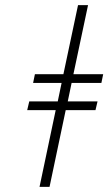

<svg xmlns="http://www.w3.org/2000/svg" viewBox="-20 -718 422 748"><path d="M360 -323H244L259 -395H375L382 -429H266L323 -698H284L227 -429H116L109 -395H220L205 -323H94L86 -289H197L134 10H173L236 -289H352Z"/></svg>

Font: Libertinus Sans
Style: Italic
Weight: 400
Italic angle: -12°
Designer: Philipp H. Poll, Khaled Hosny
Foundry: Caleb Maclennan
Version: Version 7.050;RELEASE